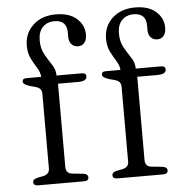

<svg xmlns="http://www.w3.org/2000/svg" viewBox="-52 -772 785 822"><g transform="rotate(-5 340.5 -361.0)"><path d="M201.5 -68Q201.5 -40.5 228 -37.5L276 -32.5Q296 -30 296 -15.5Q296 0 275.5 0H79Q59 0 59 -15Q59 -28 78.5 -32.5L104 -37.5Q131 -43.5 131 -67.5V-388.5Q131 -401 125.2 -408.5Q119.5 -416 104 -420.5L80 -427Q51.5 -436 51.5 -448Q51.5 -461.5 68.5 -461.5H132.5Q131 -481.5 118.8 -500.8Q106.5 -520 94.5 -543.5Q82.5 -567 82.5 -600Q82.5 -653 119.8 -687.8Q157 -722.5 217.5 -722.5Q275.5 -722.5 307.2 -694.2Q339 -666 339 -625Q339 -602.5 328.5 -590.2Q318 -578 301.5 -578Q284 -578 273.2 -589.8Q262.5 -601.5 262.5 -621.5V-640.5Q262.5 -694 209 -694Q176.5 -693.5 158 -673.5Q139.5 -653.5 139.5 -617Q139.5 -582 154 -556.5Q168.5 -531 183.2 -509.2Q198 -487.5 198 -464V-461.5H306Q325.5 -461.5 325.5 -447Q325.5 -426 288.5 -426H201.5ZM542 -68Q542 -40.5 568.5 -37.5L616.5 -32.5Q636.5 -30 636.5 -15.5Q636.5 0 616 0H419.5Q399.5 0 399.5 -15Q399.5 -28 419 -32.5L444.5 -37.5Q471.5 -43.5 471.5 -67.5V-388.5Q471.5 -401 465.8 -408.5Q460 -416 444.5 -420.5L420.5 -427Q392 -436 392 -448Q392 -461.5 409 -461.5H473Q471.5 -481.5 459.2 -500.8Q447 -520 435 -543.5Q423 -567 423 -600Q423 -653 460.2 -687.8Q497.5 -722.5 558 -722.5Q616 -722.5 647.8 -694.2Q679.5 -666 679.5 -625Q679.5 -602.5 669 -590.2Q658.5 -578 642 -578Q624.5 -578 613.8 -589.8Q603 -601.5 603 -621.5V-640.5Q603 -694 549.5 -694Q517 -693.5 498.5 -673.5Q480 -653.5 480 -617Q480 -582 494.5 -556.5Q509 -531 523.8 -509.2Q538.5 -487.5 538.5 -464V-461.5H646.5Q666 -461.5 666 -447Q666 -426 629 -426H542Z"/></g></svg>

Font: Fraunces 9pt Soft Light
Style: Regular
Weight: 300
Version: Version 1.000;[0bf87f6ff]